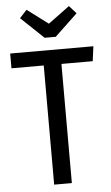

<svg xmlns="http://www.w3.org/2000/svg" viewBox="-60 -944 568 984"><g transform="rotate(-5 223.5 -452.5)"><path d="M333 -905 369 -865 252 -754H195L78 -865L115 -905L223 -824ZM440 -689 430 -613H269V0H178V-613H12V-689Z"/></g></svg>

Font: Fira Sans Condensed
Style: Regular
Weight: 400
Width: 3
Designer: Carrois Corporate & Edenspiekermann AG
Foundry: Carrois Corporate GbR & Edenspiekermann AG
Version: Version 4.202;PS 004.202;hotconv 1.0.88;makeotf.lib2.5.64775